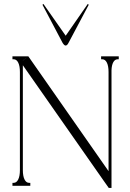

<svg xmlns="http://www.w3.org/2000/svg" viewBox="-20 -925 645 956"><path d="M571.3 -644.5V-629.9H566.4Q552.2 -629.9 544.2 -615.5Q536.1 -601.1 535.2 -575.2V-566.4V-40V10.7H521.5L498 -22.5L93.8 -600.1V-78.1Q93.8 -48.3 102.1 -31.5Q110.4 -14.6 125 -14.6H130.9V0H93.8H85.9H79.1H42V-14.6H47.9Q62.5 -14.6 70.8 -31.5Q79.1 -48.3 79.1 -78.1V-566.4Q79.1 -596.2 70.8 -613Q62.5 -629.9 47.9 -629.9H42V-644.5H79.1H85.9H93.8H121.1L93.8 -624V-623.5L121.1 -644.5L520.5 -72.8V-566.4Q520.5 -596.2 512.2 -613Q503.9 -629.9 489.3 -629.9H483.4V-644.5H520.5H527.3H535.2ZM307.1 -747.1 196.3 -905.3 191.4 -901.4 292 -710.9Q300.3 -698.2 306.6 -698.2Q314.5 -698.2 321.3 -711.9L421.9 -901.4L417 -905.3Z"/></svg>

Font: Elaris
Style: Regular
Weight: 500
Version: Version 1.0